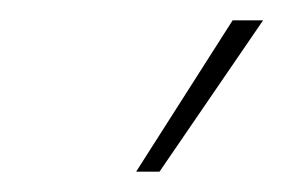

<svg xmlns="http://www.w3.org/2000/svg" viewBox="-20 -691 279 189"><path d="M114 -522 209 -671H239L137 -522Z"/></svg>

Font: Kanit Thin
Style: Italic
Weight: 250
Italic angle: -12°
Designer: Katatrad Team
Foundry: CadsonDemak
Version: Version 2.000; ttfautohint (v1.8.3)